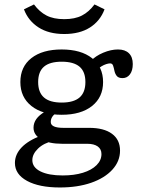

<svg xmlns="http://www.w3.org/2000/svg" viewBox="-20 -649 666 862"><path d="M248.7 192.7Q155.9 192.7 101.4 163.1Q47 133.4 47 82.7Q47 44.4 77 12.9Q107 -18.6 166.2 -40.8L221.3 -17.2Q176.4 -6.9 150.8 18Q125.2 42.9 125.2 70Q125.2 102.4 161.8 120.6Q198.3 138.7 261.5 138.7Q312.8 138.7 352 126.7Q391.3 114.6 413.4 92.6Q435.5 70.6 435.5 42.7Q435.5 20.4 418.7 8.4Q401.9 -3.5 371.3 -3.5H258.5Q199.9 -3.5 165.2 -23.1Q130.5 -42.8 130.5 -75.8Q130.5 -96.7 143.2 -114.7Q155.9 -132.6 182.3 -147.9L230.7 -140.7Q219.3 -132.5 213.6 -122.8Q207.9 -113.1 207.9 -101.2Q207.9 -88.1 222.2 -81.5Q236.6 -75 264.2 -75H380.4Q446.5 -75 482.7 -48.4Q518.9 -21.9 518.9 27.2Q518.9 75.2 484.3 112.9Q449.7 150.6 388.9 171.7Q328.1 192.7 248.7 192.7ZM256.8 -133.7Q170.6 -133.7 121 -173.2Q71.4 -212.7 71.4 -280.6Q71.4 -349.3 120.9 -388.1Q170.5 -426.9 256.8 -426.9Q343.8 -426.9 393.3 -387.8Q442.8 -348.7 442.8 -280.6Q442.8 -212.6 393.3 -173.2Q343.8 -133.7 256.8 -133.7ZM257 -188.5Q310.5 -188.5 337 -211.2Q363.4 -234 363.4 -280.6Q363.4 -327.3 337 -349.7Q310.5 -372 257 -372Q203.6 -372 177.5 -349.7Q151.3 -327.3 151.3 -280.6Q151.3 -234 177.5 -211.3Q203.6 -188.5 257 -188.5ZM530.3 -298.3Q511.7 -298.3 504 -308.3Q496.3 -318.2 493.7 -331.3Q491.1 -344.5 487.7 -354.4Q484.3 -364.4 474.4 -364.4Q467.1 -364.4 456.8 -361.1Q446.4 -357.8 435.7 -351.3Q425 -344.8 414.6 -335L386.9 -374.6Q409 -398 443.5 -412.4Q478.1 -426.9 509.6 -426.9Q541.5 -426.9 558.8 -409.9Q576.1 -393 576.1 -361.6Q576.1 -332.1 563.4 -315.2Q550.7 -298.3 530.3 -298.3ZM268.4 -496.3Q198.8 -496.3 152.9 -526Q106.9 -555.7 87.5 -607.1L132.6 -629.1Q157.4 -595.5 189 -579.3Q220.5 -563 268.4 -563Q316.3 -563 347.8 -579.3Q379.4 -595.5 404.2 -629.1L449.3 -607.1Q429.9 -555 383.9 -525.6Q337.9 -496.3 268.4 -496.3Z"/></svg>

Font: Playfair 5pt SemiExpanded Light
Style: Regular
Weight: 300
Width: 6
Designer: Claus Eggers Sørensen
Foundry: Claus Eggers Sørensen
Version: Version 2.203